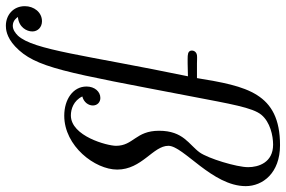

<svg xmlns="http://www.w3.org/2000/svg" viewBox="-196 -570 951 638"><g transform="rotate(90 279.0 -250.5)"><path d="M-20 142C-20 180 9 205 45 205C55 205 82 204 114 174C185 107 199 10 280 -412C305 -542 317 -615 341 -644C365 -673 410 -683 440 -683C500 -683 515 -634 515 -600C515 -562 486 -467 466 -439C440 -403 394 -385 394 -304C394 -226 444 -219 444 -161C444 -132 412 -11 343 -11C322 -11 294 -20 280 -49C300 -54 310 -70 310 -84C310 -99 299 -109 285 -109C264 -109 247 -90 247 -63C247 -18 290 11 344 11C445 11 523 -91 523 -165C523 -247 444 -284 444 -335C444 -385 578 -481 578 -592C578 -648 535 -706 442 -706C268 -706 246 -594 219 -430H170C161 -430 152 -431 143 -430C130 -428 126 -417 128 -409C131 -400 140 -399 156 -399H170C184 -399 199 -400 213 -400C142 -57 126 113 78 165C69 174 58 182 45 182C27 182 18 168 16 165C50 162 64 136 64 117C64 99 50 85 30 85C0 85 -20 112 -20 142Z"/></g></svg>

Font: CMU Serif
Style: Italic
Weight: 500
Italic angle: -14.04°
Version: Version 0.7.0